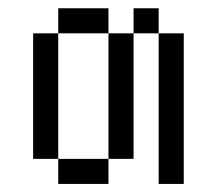

<svg xmlns="http://www.w3.org/2000/svg" viewBox="-20 -458 540 478"><path d="M125 -62.5V0H250V-62.5ZM125 -62.5V-375H62.5V-62.5ZM250 -62.5H312.5V-375H250ZM375 -375Q375 -375 375 0H437.5Q437.5 0 437.5 -375ZM125 -375H250V-437.5H125ZM312.5 -375H375V-437.5H312.5Z"/></svg>

Font: BFUnifontExMono
Style: Regular
Weight: 500
Version: Version 15.0.06